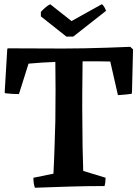

<svg xmlns="http://www.w3.org/2000/svg" viewBox="-20 -874 651 902"><path d="M144 8Q137 -11 137 -39L231 -58Q234 -111 236 -175.5Q238 -240 240 -306Q241 -378 241 -451Q241 -524 240 -583Q210 -582 177 -580Q144 -578 114 -575L69 -432Q37 -432 4 -436L2 -440L14 -642L16 -647Q76 -647 142 -646.5Q208 -646 275 -646Q320 -646 374.5 -647Q429 -648 485.5 -650Q542 -652 592 -654L605 -642L600 -440L598 -433Q582 -431 566 -429.5Q550 -428 534 -427L498 -585Q469 -586 435 -586Q401 -586 368 -586Q367 -515 366.5 -441Q366 -367 367 -294Q367 -237 368 -182.5Q369 -128 371 -71L476 -39Q476 -17 471 0Q388 0 306 2.5Q224 5 144 8ZM292 -702 172 -797V-818Q182 -829 193.5 -839Q205 -849 216 -854L316 -775L458 -854Q464 -852 470.5 -840Q477 -828 478 -823L324 -702Z"/></svg>

Font: Labrada SemiBold
Style: Regular
Weight: 600
Designer: Mercedes Jáuregui
Foundry: Omnibus-Type Team
Version: Version 1.000; ttfautohint (v1.8.4.7-5d5b)